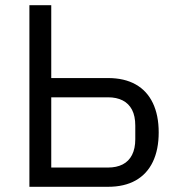

<svg xmlns="http://www.w3.org/2000/svg" viewBox="-20 -718 670 738"><path d="M93 0V-698H177V-418H395Q458 -418 501.5 -393.5Q545 -369 567.5 -322Q590 -275 590 -209Q590 -143 567.5 -96Q545 -49 501.5 -24.5Q458 0 395 0ZM177 -74H395Q428 -74 451.5 -86Q475 -98 487.5 -122.5Q500 -147 500 -183V-235Q500 -272 487.5 -296Q475 -320 451.5 -332Q428 -344 395 -344H177Z"/></svg>

Font: IBM Plex Sans
Style: Regular
Weight: 400
Designer: Mike Abbink, Paul van der Laan, Pieter van Rosmalen
Foundry: Bold Monday
Version: Version 3.201